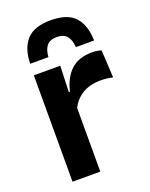

<svg xmlns="http://www.w3.org/2000/svg" viewBox="-132 -761 652 832"><g transform="rotate(-20 194.0 -345.0)"><path d="M180.5 -285 148 -370.5H179Q192.5 -430 228 -464Q263.5 -498 326.5 -498Q339.5 -498 350 -496.2Q360.5 -494.5 369 -492L376 -364Q365 -367.5 350.5 -369.2Q336 -371 320 -371Q269 -371 233.2 -348.5Q197.5 -326 180.5 -285ZM56 0V-490.5H178L172.5 -340L184 -335.5V0ZM205.5 -690Q283.5 -690 317.8 -651.5Q352 -613 353 -543H269Q267 -577 252 -594.8Q237 -612.5 205.5 -612.5Q174 -612.5 159.2 -594.5Q144.5 -576.5 142.5 -543H58.5Q59.5 -613 94.2 -651.5Q129 -690 205.5 -690Z"/></g></svg>

Font: Anek Latin Medium SemiBold
Style: Regular
Weight: 600
Version: Version 1.003